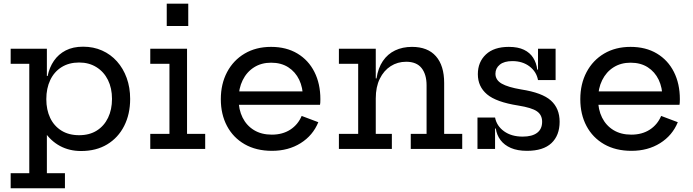

<svg xmlns="http://www.w3.org/2000/svg" viewBox="-20 -796 3704 1026"><path d="M37 210V129.5H136.5V-455H37V-535.5H230.5V-355.5L227.5 -286V-257.5L230.5 -202V129.5H327V210ZM413.5 11Q350.5 11 300.5 -16Q250.5 -43 216.2 -94.5Q182 -146 167 -220L227.5 -266Q227.5 -209.5 248 -166.2Q268.5 -123 308 -98.2Q347.5 -73.5 403 -73.5Q458 -73.5 497.2 -98.2Q536.5 -123 557.5 -166.8Q578.5 -210.5 578.5 -267.5Q578.5 -325 556.8 -368.8Q535 -412.5 495.2 -437.2Q455.5 -462 403 -462Q348.5 -462 309 -437.2Q269.5 -412.5 248.5 -368.2Q227.5 -324 227.5 -266L212 -390H234.5Q244 -436 268.2 -471.2Q292.5 -506.5 331.2 -526.5Q370 -546.5 424 -546.5Q479.5 -546.5 525.5 -526Q571.5 -505.5 605 -468Q638.5 -430.5 657 -379.5Q675.5 -328.5 675.5 -267.5Q675.5 -186 643.5 -123Q611.5 -60 552.8 -24.5Q494 11 413.5 11Z M979.5 -80.5H1076.5V0H783V-80.5H885.5V-455H783V-535.5H979.5ZM871 -776.5H986V-657H871Z M1433.5 10Q1349 10 1287.5 -25.2Q1226 -60.5 1193 -122.8Q1160 -185 1160 -266Q1160 -347.5 1193.5 -410.8Q1227 -474 1287.5 -509.8Q1348 -545.5 1428.5 -545.5Q1510 -545.5 1569.2 -510Q1628.5 -474.5 1660.2 -411.5Q1692 -348.5 1692 -266Q1692 -254 1691.5 -247.2Q1691 -240.5 1690 -236H1597Q1598 -243.5 1598.5 -252.2Q1599 -261 1599 -273Q1599 -327.5 1578.8 -369.8Q1558.5 -412 1520.5 -436.5Q1482.5 -461 1428.5 -461Q1376.5 -461 1337.5 -436.2Q1298.5 -411.5 1276.8 -367.5Q1255 -323.5 1255 -266Q1255 -210.5 1276.2 -167.8Q1297.5 -125 1337.2 -100.8Q1377 -76.5 1432.5 -76.5Q1490 -76.5 1531.2 -103.2Q1572.5 -130 1592 -176.5L1681 -143Q1652 -72 1586.5 -31Q1521 10 1433.5 10ZM1219.5 -236V-307.5H1662L1690 -236Z M1988 -80.5H2074V0H1791V-80.5H1894V-455H1791V-535.5H1988ZM2259.5 -80.5V-340Q2259.5 -398.5 2232.8 -432.2Q2206 -466 2150.5 -466Q2104.5 -466 2067.8 -442.5Q2031 -419 2009.5 -375.2Q1988 -331.5 1988 -270L1967 -377H1992Q2000.5 -432.5 2026 -470Q2051.5 -507.5 2091.2 -526.5Q2131 -545.5 2181.5 -545.5Q2265.5 -545.5 2309.5 -495.5Q2353.5 -445.5 2353.5 -352.5V-80.5H2450V0H2175V-80.5Z M2796 10Q2745.5 10 2710.2 -5.2Q2675 -20.5 2654.8 -47.2Q2634.5 -74 2629.5 -109H2607L2625.5 -168Q2634 -123 2673.5 -94.5Q2713 -66 2773 -66Q2823.5 -66 2850.2 -86.2Q2877 -106.5 2877 -145.5Q2877 -182 2849.2 -201.2Q2821.5 -220.5 2749.5 -232Q2631.5 -250.5 2582.5 -292Q2533.5 -333.5 2533.5 -399.5Q2533.5 -464.5 2576.5 -505Q2619.5 -545.5 2699 -545.5Q2748 -545.5 2780 -530Q2812 -514.5 2829.2 -487.2Q2846.5 -460 2851 -424H2873.5L2855 -368Q2847 -412.5 2809.8 -441Q2772.5 -469.5 2718 -469.5Q2674 -469.5 2650.8 -450.5Q2627.5 -431.5 2627.5 -402Q2627.5 -368.5 2660.8 -349.2Q2694 -330 2765 -318Q2878 -300.5 2924.2 -258.5Q2970.5 -216.5 2970.5 -145.5Q2970.5 -72.5 2926.8 -31.2Q2883 10 2796 10ZM2531.5 0V-168H2625.5V0ZM2855 -368V-535.5H2949V-368Z M3354.5 10Q3270 10 3208.5 -25.2Q3147 -60.5 3114 -122.8Q3081 -185 3081 -266Q3081 -347.5 3114.5 -410.8Q3148 -474 3208.5 -509.8Q3269 -545.5 3349.5 -545.5Q3431 -545.5 3490.2 -510Q3549.5 -474.5 3581.2 -411.5Q3613 -348.5 3613 -266Q3613 -254 3612.5 -247.2Q3612 -240.5 3611 -236H3518Q3519 -243.5 3519.5 -252.2Q3520 -261 3520 -273Q3520 -327.5 3499.8 -369.8Q3479.5 -412 3441.5 -436.5Q3403.5 -461 3349.5 -461Q3297.5 -461 3258.5 -436.2Q3219.5 -411.5 3197.8 -367.5Q3176 -323.5 3176 -266Q3176 -210.5 3197.2 -167.8Q3218.5 -125 3258.2 -100.8Q3298 -76.5 3353.5 -76.5Q3411 -76.5 3452.2 -103.2Q3493.5 -130 3513 -176.5L3602 -143Q3573 -72 3507.5 -31Q3442 10 3354.5 10ZM3140.5 -236V-307.5H3583L3611 -236Z"/></svg>

Font: Hepta Slab ExtraLight Medium
Style: Regular
Weight: 500
Version: Version 1.100